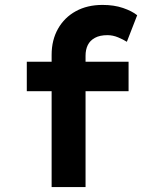

<svg xmlns="http://www.w3.org/2000/svg" viewBox="-20 -761 622 781"><path d="M190 0V-538Q190 -598 216 -644Q242 -690 288.5 -715.5Q335 -741 397 -741Q444 -741 480.5 -728.5Q517 -716 538 -699L496 -591Q482 -600 460.5 -609Q439 -618 417 -618Q386 -618 366 -607Q346 -596 337 -577.5Q328 -559 328 -534V0H260Q239 0 222 0Q205 0 190 0ZM89 -390V-510H503V-390Z"/></svg>

Font: Lexend Giga SemiBold
Style: Regular
Weight: 600
Designer: Bonnie Shaver-Troup, Thomas Jockin
Foundry: Lexend
Version: Version 1.007